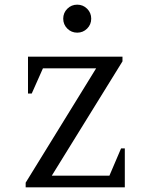

<svg xmlns="http://www.w3.org/2000/svg" viewBox="-20 -803 645 823"><path d="M90 0V-20L392 -510H164L116 -402H100V-560H505V-540L202 -50H449L499 -167H515V0ZM311 -663Q286 -663 268.5 -680.5Q251 -698 251 -723Q251 -748 268.5 -765.5Q286 -783 311 -783Q336 -783 353.5 -765.5Q371 -748 371 -723Q371 -698 353.5 -680.5Q336 -663 311 -663Z"/></svg>

Font: Spectral SC
Style: Regular
Weight: 400
Designer: Jean-Baptiste Levee
Foundry: Production Type
Version: Version 2.001